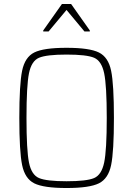

<svg xmlns="http://www.w3.org/2000/svg" viewBox="-20 -936 669 964"><path d="M77 -344Q77 -512 91 -580.5Q105 -649 152 -672.5Q199 -696 314 -696Q429 -696 476.5 -672.5Q524 -649 538 -580.5Q552 -512 552 -344Q552 -176 538 -107.5Q524 -39 476.5 -15.5Q429 8 314 8Q199 8 152 -15.5Q105 -39 91 -107.5Q77 -176 77 -344ZM516 -344Q516 -506 503 -568Q490 -630 452.5 -646Q415 -662 314 -662Q214 -662 176 -646Q138 -630 125.5 -568Q113 -506 113 -344Q113 -182 125.5 -120Q138 -58 176 -42Q214 -26 314 -26Q415 -26 452.5 -42Q490 -58 503 -120Q516 -182 516 -344ZM197 -778V-783L291 -916H337L431 -783V-778H404L314 -886L224 -778Z"/></svg>

Font: Saira Semi Condensed Thin
Style: Regular
Weight: 100
Width: 4
Designer: Hector Gatti with collaboration of the Omnibus-Type team
Foundry: Omnibus-Type
Version: Version 1.001; ttfautohint (v1.8)